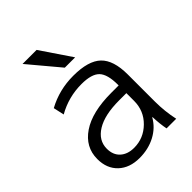

<svg xmlns="http://www.w3.org/2000/svg" viewBox="-219 -867 986 986"><g transform="rotate(-45 274.0 -373.5)"><path d="M226 -757 339 -590H264L124 -757ZM265 -530Q374 -530 421 -485Q468 -440 468 -337V-140Q468 -69 483 0H413Q405 -39 403 -92H401Q374 -44 323 -17Q272 10 208 10Q136 10 93 -30.5Q50 -71 50 -140Q50 -227 126 -278.5Q202 -330 342 -330H395V-335Q395 -411 366.5 -440.5Q338 -470 265 -470Q171 -470 90 -424L77 -483Q163 -530 265 -530ZM122 -143Q122 -98 150 -72.5Q178 -47 225 -47Q294 -47 344.5 -96.5Q395 -146 395 -218V-274H342Q237 -274 179.5 -238.5Q122 -203 122 -143Z"/></g></svg>

Font: Mplus 1p
Style: Regular
Weight: 400
Version: Version 1.061